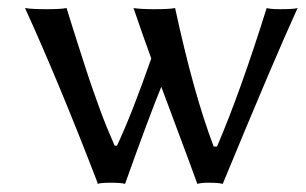

<svg xmlns="http://www.w3.org/2000/svg" viewBox="-20 -453 758 476"><path d="M221.2 2.9 222.2 1Q127.4 -245.6 42 -433.1Q58.1 -430.2 95.2 -430.2Q131.8 -430.2 145 -433.1Q147.9 -423.3 159.9 -385.3Q171.9 -347.2 176.3 -333.7Q180.7 -320.3 191.2 -287.6Q201.7 -254.9 208.3 -236.3Q214.8 -217.8 224.6 -190.4Q234.4 -163.1 244.1 -139.2Q253.9 -115.2 264.2 -91.8H270Q306.6 -169.4 355 -308.1Q333 -368.2 311 -433.1Q327.1 -430.2 363.8 -430.2Q400.9 -430.2 414.1 -433.1Q460.4 -218.8 509.8 -89.8H518.1Q576.2 -225.6 641.1 -433.1Q649.9 -430.2 674.8 -430.2Q709 -430.2 717.8 -433.1Q661.6 -310.5 532.2 2.9Q523.4 0 495.1 0Q479 0 469.2 2.9Q455.1 -36.6 424.8 -117.4Q394.5 -198.2 379.9 -237.8Q351.1 -168 290 2.9Q281.2 0 253.9 0Q231 0 221.2 2.9Z"/></svg>

Font: Linear Smooth
Style: Regular
Weight: 400
Designer: Philipp H. Poll, Flanker
Foundry: Philipp H. Poll, reworked by Flanker
Version: Version 1.061 | FøM Fix